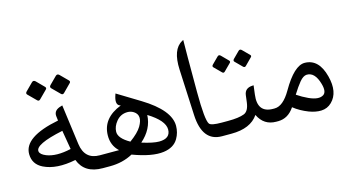

<svg xmlns="http://www.w3.org/2000/svg" viewBox="-78 -994 2359 1297"><g transform="rotate(-15 1101.5 -345.0)"><path d="M509.8 -89.4Q509.8 -89.4 527.3 -89.4Q527.3 -89.4 527.3 0H507.3Q379.9 0 342.3 -101.6Q204.6 -73.7 117.2 -116.7Q51.8 -148.9 50.8 -219.2Q48.8 -340.3 297.9 -389.2Q294.4 -416.5 293.9 -422.9Q291 -463.9 342.8 -477.5L352.1 -480.5L389.6 -200.7Q404.8 -89.4 509.8 -89.4ZM330.6 -181.6 308.1 -314.5Q107.4 -272.5 116.7 -221.2Q120.6 -199.7 159.2 -184.1Q225.6 -157.7 330.6 -181.6ZM220.5 -684.1 272 -632Q282 -622 272.5 -612.6L218.3 -558.4Q207.2 -547.3 196.7 -558.4L142.4 -612.6Q133 -622 144.1 -633.7L195 -684.6Q207.2 -696.8 220.5 -684.1ZM387.2 -684.1 439.2 -632Q449.2 -622 439.2 -612.6L385.5 -558.4Q374.4 -547.3 363.4 -558.4L309.6 -612.1Q299.7 -622 311.3 -634.2L361.7 -684.6Q374.4 -696.8 387.2 -684.1Z M503.4 -89.4Q503.4 -89.4 644.5 -89.4Q595.2 -134.8 596.7 -206.1Q599.1 -325.7 733.9 -377.9Q729 -379.9 724.1 -381.8Q696.3 -396.5 717.3 -457L720.2 -465.3L877.4 -369.6Q1059.6 -258.3 1059.1 -148.4Q1058.6 -100.6 1035.6 -61.5Q1005.9 -9.8 933.6 0Q851.6 11.2 717.8 -38.6Q646.5 0 558.1 0H503.4Q503.4 0 503.4 -89.4ZM890.1 -269.5Q885.7 -171.9 802.7 -99.6Q879.9 -75.2 922.4 -75.2Q1000.5 -75.7 1001 -138.7Q1001 -201.2 890.1 -269.5ZM816.4 -207Q857.9 -278.3 808.1 -310.5Q788.6 -322.8 765.6 -322.8Q717.3 -322.8 686.5 -285.2Q658.7 -251.5 657.7 -214.4Q656.2 -168.5 733.4 -125Q794.4 -169.4 816.4 -207Z M1340.8 0Q1204.1 0 1195.3 -187L1180.2 -508.8Q1173.3 -651.9 1247.6 -691.9L1255.9 -696.3Q1254.4 -631.8 1254.9 -330.1Q1255.4 -135.7 1276.9 -106Q1289.1 -89.4 1362.8 -89.4H1385.3Q1385.3 -89.4 1385.3 0Z M1473.6 -527.8 1519 -481.9Q1527.8 -473.1 1519.5 -464.8L1471.7 -417Q1461.9 -407.2 1452.6 -417L1404.8 -464.8Q1396.5 -473.1 1406.2 -483.4L1451.2 -528.3Q1461.9 -539.1 1473.6 -527.8ZM1620.6 -527.8 1666.5 -481.9Q1675.3 -473.1 1666.5 -464.8L1619.1 -417Q1609.4 -407.2 1599.6 -417L1552.2 -464.4Q1543.5 -473.1 1553.7 -483.9L1598.1 -528.3Q1609.4 -539.1 1620.6 -527.8ZM1740.2 0H1720.2Q1634.3 0 1595.7 -80.6Q1541 0 1407.2 0H1360.8Q1360.8 0 1360.8 -89.4H1406.7Q1482.9 -89.4 1521 -104.5Q1553.7 -117.7 1561.5 -176.3L1567.9 -227.1Q1574.2 -274.9 1628.4 -276.9L1635.7 -277.3L1627.9 -214.4Q1611.8 -89.4 1722.7 -89.4H1740.2Z M1733.4 0Q1733.4 0 1716.3 0Q1716.3 0 1716.3 -89.4H1732.9Q1792.5 -89.4 1847.2 -184.1Q1934.1 -335 2007.8 -334.5Q2106.4 -333.5 2139.6 -204.6Q2170.4 -86.9 2107.4 -25.4Q2077.1 4.4 2034.2 5.9Q1995.1 7.3 1949.7 -9.8Q1891.6 -32.2 1848.1 -66.9Q1803.7 0 1733.4 0ZM1970.7 -99.1Q2038.1 -68.4 2072.3 -90.8Q2099.1 -108.4 2082.5 -167Q2057.6 -255.4 2000 -253.4Q1976.1 -252.4 1950.2 -221.7Q1924.8 -190.9 1894.5 -142.1Q1931.2 -117.2 1970.7 -99.1Z"/></g></svg>

Font: Gandom WOL
Style: WOL
Weight: 400
Foundry: DejaVu fonts team - Redesigned by Saber Rastikerdar - Based on Samim Font
Version: Version 0.8